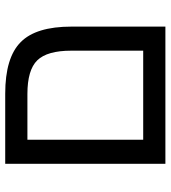

<svg xmlns="http://www.w3.org/2000/svg" viewBox="20 -658 639 718"><g transform="rotate(-90 339.0 -299.5)"><path d="M598 -351V0H85V-599H347Q482 -599 540 -541Q598 -484 598 -351ZM346 -516H175V-83H508V-352Q508 -442 472 -479Q436 -516 346 -516Z"/></g></svg>

Font: Libra Sans
Style: Regular
Weight: 400
Foundry: Context Ltd
Version: Version 1.002